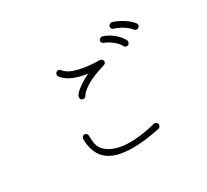

<svg xmlns="http://www.w3.org/2000/svg" viewBox="-147 -1033 1295 1202"><g transform="rotate(-30 500.0 -432.0)"><path d="M874 -696Q856 -719 825 -738Q794 -757 768 -764Q751 -768 751 -787Q751 -794 757.5 -799.5Q764 -805 772 -806Q777 -806 779 -805Q811 -796 847 -774Q883 -752 907 -723Q910 -719 912 -710Q912 -700 905.5 -694Q899 -688 891 -688Q880 -688 874 -696ZM765 -640Q753 -664 725 -686Q697 -708 671 -718Q654 -724 654 -740Q654 -748 661.5 -753.5Q669 -759 677 -759Q682 -759 688 -756Q719 -746 751 -721Q783 -696 801 -664Q805 -658 805 -651Q805 -640 798.5 -634Q792 -628 784 -628Q772 -628 765 -640ZM317 -679Q313 -684 313 -691Q313 -700 319.5 -707Q326 -714 335 -714Q346 -712 351 -705Q378 -670 445.5 -654Q513 -638 590 -638Q599 -638 606.5 -632.5Q614 -627 614 -617Q614 -608 610 -604Q606 -600 597 -597Q507 -570 461.5 -541.5Q416 -513 402 -488Q396 -478 384 -478Q377 -478 373 -481Q363 -487 363 -500Q363 -519 402 -549Q441 -579 488 -601Q362 -618 317 -679ZM712 -106Q712 -85 695 -81Q584 -58 502 -58Q434 -58 386 -72Q338 -86 306 -117Q283 -140 269.5 -177Q256 -214 256 -260Q256 -269 262 -276Q268 -283 276 -283Q287 -283 292.5 -276Q298 -269 298 -259Q298 -215 306 -190.5Q314 -166 334 -148Q391 -97 504 -97Q582 -97 686 -123Q688 -124 693 -124Q700 -124 706 -118.5Q712 -113 712 -106Z"/></g></svg>

Font: Tsukimi Rounded Light
Style: Regular
Weight: 300
Designer: Takashi Funayama
Foundry: Takashi Funayama
Version: Version 1.032; ttfautohint (v1.8.3)